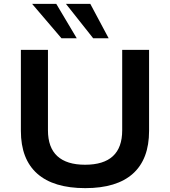

<svg xmlns="http://www.w3.org/2000/svg" viewBox="-20 -963 879 993"><path d="M421 10Q257 10 172.5 -65Q88 -140 88 -286V-705H228V-289Q228 -200 276.5 -155.5Q325 -111 420 -111Q516 -111 564 -155.5Q612 -200 612 -289V-705H751V-286Q751 -140 667.5 -65Q584 10 421 10ZM462 -765 321 -943H447L542 -765ZM298 -765 146 -943H271L377 -765Z"/></svg>

Font: Nunito Sans 10pt SemiExpanded
Style: Bold
Weight: 700
Width: 6
Designer: Vernon Adams
Foundry: Vernon Adams
Version: Version 3.101;gftools[0.9.27]